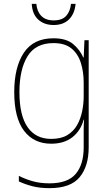

<svg xmlns="http://www.w3.org/2000/svg" viewBox="-20 -737 564 998"><path d="M258 -538Q324 -538 359.5 -508.5Q395 -479 413 -438H415L419 -528H441V29Q441 127 394 184Q347 241 237 241Q187 241 148.5 231Q110 221 78 206V177Q111 194 150 205Q189 216 237 216Q332 216 373.5 167Q415 118 415 29V-15Q415 -42 415 -63.5Q415 -85 417 -115H415Q399 -57 356 -23.5Q313 10 246 10Q156 10 105 -57Q54 -124 54 -258Q54 -388 104 -463Q154 -538 258 -538ZM258 -513Q165 -513 123 -444.5Q81 -376 81 -258Q81 -137 123.5 -76Q166 -15 246 -15Q297 -15 329.5 -34.5Q362 -54 380.5 -86.5Q399 -119 407 -158.5Q415 -198 415 -237V-307Q415 -364 400 -411Q385 -458 351 -485.5Q317 -513 258 -513ZM373 -717Q368 -665 338.5 -636Q309 -607 259 -607Q210 -607 179 -635Q148 -663 145 -717H169Q172 -678 194.5 -654.5Q217 -631 259 -631Q303 -631 324 -654.5Q345 -678 349 -717Z"/></svg>

Font: Noto Sans Tamil SemiCondensed Thin
Style: Regular
Weight: 100
Width: 4
Designer: Jelle Bosma - Monotype Design Team
Foundry: Monotype Imaging Inc.
Version: Version 2.004; ttfautohint (v1.8.4.7-5d5b)